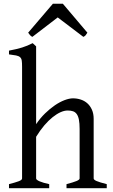

<svg xmlns="http://www.w3.org/2000/svg" viewBox="-20 -982 592 1002"><path d="M327.1 0V-21Q362.3 -30.3 378.9 -37.1Q395.5 -43.9 395.5 -50.8V-309.1Q395.5 -338.9 391.8 -357.4Q388.2 -376 380.4 -386.7Q372.6 -397.5 360.8 -401.4Q349.1 -405.3 333 -405.3Q315.9 -405.3 296.1 -396.5Q276.4 -387.7 254.9 -370.6Q233.4 -353.5 211.4 -327.9Q189.5 -302.2 168.5 -268.1V-50.8Q168.5 -43.5 186.8 -35.6Q205.1 -27.8 236.8 -21V0H26.9V-21Q59.1 -29.3 77.1 -35.9Q95.2 -42.5 95.2 -50.8V-633.8Q95.2 -654.3 93.5 -665.8Q91.8 -677.2 84.7 -683.6Q77.6 -689.9 64 -692.6Q50.3 -695.3 26.9 -698.2V-717.8Q47.4 -721.7 64.2 -725.6Q81.1 -729.5 95.5 -734.1Q109.9 -738.8 123 -744.1Q136.2 -749.5 150.4 -756.8L168.5 -740.2V-334Q189.5 -365.2 215.1 -390.1Q240.7 -415 266.6 -432.6Q292.5 -450.2 317.1 -459.5Q341.8 -468.8 360.8 -468.8Q381.8 -468.8 401.4 -462.4Q420.9 -456.1 435.8 -442.9Q450.7 -429.7 459.7 -409.4Q468.8 -389.2 468.8 -361.8V-50.8Q468.8 -43.9 483.6 -37.4Q498.5 -30.8 537.1 -21V0ZM436 -811.5Q430.2 -802.2 426.8 -797.9Q423.3 -793.5 415 -789.6L281.2 -891.1L148.9 -789.6Q145 -791.5 142.3 -793.5Q139.6 -795.4 137.5 -797.9Q135.3 -800.3 132.8 -803.7Q130.4 -807.1 127 -811.5L255.9 -962.4H308.1Z"/></svg>

Font: Gentium Kaktovik
Style: Regular
Weight: 400
Designer: J. Victor Gaultney and Annie Olsen
Foundry: SIL International
Version: Version 1.102; 2013; Maintenance release